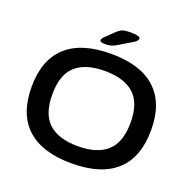

<svg xmlns="http://www.w3.org/2000/svg" viewBox="-149 -1020 1176 1176"><g transform="rotate(20 438.5 -432.0)"><path d="M439 7Q246 7 147.5 -83.5Q49 -174 49 -351Q49 -526 147.5 -616.5Q246 -707 439 -707Q631 -707 729.5 -616.5Q828 -526 828 -351Q828 -174 729.5 -83.5Q631 7 439 7ZM439 -105Q564 -105 629 -163.5Q694 -222 694 -351Q694 -479 629 -537Q564 -595 439 -595Q313 -595 248.5 -537Q184 -479 184 -351Q184 -222 248.5 -163.5Q313 -105 439 -105ZM382 -750Q348 -750 348 -763Q348 -767 350.5 -772Q353 -777 360 -785L421 -844Q437 -859 453.5 -865Q470 -871 504 -871Q569 -871 569 -853Q569 -846 562 -837.5Q555 -829 535 -818L455 -770Q437 -759 422 -754.5Q407 -750 382 -750Z"/></g></svg>

Font: Asap Expanded SemiBold
Style: Regular
Weight: 600
Width: 7
Designer: Pablo Cosgaya
Foundry: Omnibus-Type
Version: Version 3.001; ttfautohint (v1.8.4.7-5d5b)